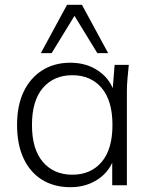

<svg xmlns="http://www.w3.org/2000/svg" viewBox="-20 -771 631 799"><path d="M273 8Q205 8 155 -23Q105 -54 78 -112Q51 -170 51 -251Q51 -332 78.5 -389.5Q106 -447 156 -478.5Q206 -510 273 -510Q342 -510 392.5 -474Q443 -438 459 -376H447L457 -501H516Q513 -472 510.5 -444Q508 -416 508 -389V0H447V-125H458Q442 -63 391.5 -27.5Q341 8 273 8ZM281 -44Q358 -44 403 -97Q448 -150 448 -251Q448 -352 403 -405Q358 -458 281 -458Q204 -458 158.5 -405Q113 -352 113 -251Q113 -150 158.5 -97Q204 -44 281 -44ZM150 -550 259 -751H321L430 -550H385L290 -705L195 -550Z"/></svg>

Font: Mulish ExtraLight Light
Style: Regular
Weight: 300
Version: Version 3.603